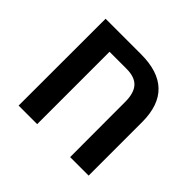

<svg xmlns="http://www.w3.org/2000/svg" viewBox="-143 -744 907 907"><g transform="rotate(45 310.5 -290.5)"><path d="M84.5 -580.6H321.3Q550.3 -580.6 551.8 -359.9V0H428.2L427.7 -368.7Q427.7 -427.7 402.1 -455.6Q376.5 -483.4 321.8 -483.4H208V0H84Z"/></g></svg>

Font: Heebo Medium
Style: Regular
Weight: 500
Designer: Oded Ezer
Foundry: Meir Sadan
Version: Version 2.001; ttfautohint (v1.5.14-ce02) -l 8 -r 50 -G 200 